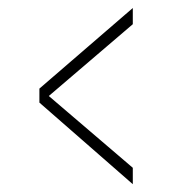

<svg xmlns="http://www.w3.org/2000/svg" viewBox="-20 -508 429 480"><path d="M312 -47.5 78.5 -251.5V-286.5L312 -488V-447.5L102 -268L312 -88.5Z"/></svg>

Font: Imbue 24pt
Style: Bold
Weight: 700
Designer: Tyler Finck
Foundry: Etcetera Type Company
Version: Version 1.102